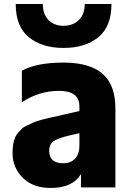

<svg xmlns="http://www.w3.org/2000/svg" viewBox="-20 -892 653 948"><path d="M69.3 -236.3Q81.1 -248 87.9 -255.9Q94.7 -263.7 113.3 -272.5L140.6 -285.2Q165 -296.9 224.1 -310.1Q283.2 -323.2 294.9 -326.2L372.1 -343.8V-366.2Q372.1 -443.4 272 -443.4Q171.9 -443.4 87.9 -386.7V-543Q162.1 -583 292.5 -583Q422.9 -583 486.3 -527.8Q549.8 -472.7 549.8 -356.4V33.2H379.9V-32.2Q337.9 36.1 230.5 36.1Q142.6 36.1 92.3 -14.2Q42 -64.5 42 -135.7Q42 -207 69.3 -236.3ZM57.6 -872.1H191.4Q191.4 -821.3 219.7 -793Q248 -764.6 293.9 -764.6Q339.8 -764.6 369.1 -793Q398.4 -821.3 398.4 -872.1H530.3Q530.3 -760.7 465.3 -708Q400.4 -655.3 293.9 -655.3Q187.5 -655.3 122.6 -708Q57.6 -760.7 57.6 -872.1ZM222.7 -148.4Q222.7 -85.9 293 -85.9Q330.1 -85.9 351.1 -109.4Q372.1 -132.8 372.1 -171.9V-234.4L316.4 -221.7Q257.8 -207 240.2 -191.4Q222.7 -175.8 222.7 -148.4Z"/></svg>

Font: GenEi M Gothic v2 Heavy
Style: Regular
Weight: 800
Version: Version 2.0